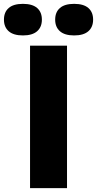

<svg xmlns="http://www.w3.org/2000/svg" viewBox="-96 -977 503 997"><path d="M60 0V-740H252V0ZM289 -793Q240 -793 215.2 -814.8Q190.5 -836.5 190.5 -875Q190.5 -914 215.2 -935.5Q240 -957 289 -957Q338 -957 362.8 -935.5Q387.5 -914 387.5 -875Q387.5 -836.5 362.8 -814.8Q338 -793 289 -793ZM23 -793Q-26 -793 -50.8 -814.8Q-75.5 -836.5 -75.5 -875Q-75.5 -914 -50.8 -935.5Q-26 -957 23 -957Q72 -957 96.8 -935.5Q121.5 -914 121.5 -875Q121.5 -836.5 96.8 -814.8Q72 -793 23 -793Z"/></svg>

Font: Encode Sans SC ExtraBold
Style: Regular
Weight: 800
Version: Version 3.002